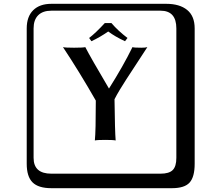

<svg xmlns="http://www.w3.org/2000/svg" viewBox="-20 -774 1140 1006"><path d="M564 -653Q598 -613 648 -575L635 -558Q583 -582 547 -609Q504 -579 459 -558L447 -575Q481 -601 529 -653ZM249 -718Q204 -718 180 -694Q156 -670 156 -625V53Q156 136 249 136H821Q866 136 885 117Q904 98 904 53V-625Q904 -718 821 -718ZM1000 84Q1000 153 973.5 182.5Q947 212 881 212H249Q181 212 150.5 181.5Q120 151 120 84V-625Q120 -687 154 -720.5Q188 -754 249 -754H851Q921 -754 960.5 -722Q1000 -690 1000 -625ZM580 -254Q582 -86 586 -38Q574 -41 531 -41Q489 -41 477 -38Q482 -86 482 -247Q395 -399 310 -527Q322 -524 368 -524Q414 -524 427 -527Q454 -474 551 -310Q625 -427 674 -527Q682 -524 721 -524Q742 -524 752 -527Q728 -490 693 -436.5Q658 -383 642 -358.5Q626 -334 608.5 -305Q591 -276 580 -254Z"/></svg>

Font: Libertinus Keyboard
Style: Regular
Weight: 700
Designer: Philipp H. Poll
Foundry: Khaled Hosny
Version: Version 6.7